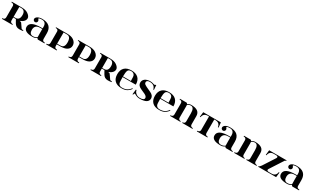

<svg xmlns="http://www.w3.org/2000/svg" viewBox="526 -3260 9566 5910"><g transform="rotate(30 5309.0 -304.5)"><path d="M29.3 -609.1H380.9Q527.8 -609.1 610.1 -551.3Q709 -481.7 709 -409.7Q709 -286.9 534.9 -218Q579.3 -215.8 597.7 -199L706.5 -42.2Q719.5 -23.7 779.3 -23.7V0Q711.2 10.7 646 10.7Q529.1 10.7 468 -98.1L405 -210.4H310.5V-105.7Q310.5 -23.7 404.3 -23.7V0.2H29.3V-23.7Q123 -23.7 123 -105.7V-513.7Q119.6 -585.2 29.3 -585.2ZM310.5 -585.2V-234.4H380.9Q521.5 -234.4 521.5 -414.6Q521.5 -585.2 380.9 -585.2Z M887.9 -493.9Q887.9 -519 903.1 -540.5Q936 -586.7 1003.9 -605.5Q1054.9 -620.1 1107.9 -620.1Q1450.2 -620.1 1450.2 -309.6V-106Q1450.2 -23.9 1543.9 -23.9V0H1309.6Q1297.9 0 1284.9 -19.5Q1272 -39.1 1267.3 -36.1Q1208.3 10.7 1122.1 10.7Q808.6 10.7 808.6 -167Q808.6 -373 1210 -373H1262.7V-426.8Q1262.7 -596.2 1107.9 -596.2Q1065.9 -596.2 1024.9 -586.9Q998.3 -581.1 998.3 -567.1Q998.3 -557.6 1010.7 -544.4Q1031.7 -523.9 1031.7 -493.7Q1031.7 -463.9 1010.7 -442.9Q989.7 -421.9 960 -421.9Q930.2 -421.9 909.2 -442.9Q888.2 -463.9 887.9 -493.9ZM1262.7 -349.1H1190.4Q996.1 -349.1 996.1 -167Q996.1 -13.2 1122.1 -13.2Q1205.3 -13.2 1265.1 -62.5Q1262.7 -135.3 1262.7 -215.1Z M1883.8 -585.4V-188H2002.9Q2143.6 -188 2143.6 -375Q2143.6 -585.4 2002.9 -585.4ZM1602.5 -609.4H2002.9Q2149.9 -609.4 2232.2 -551.5Q2331.1 -481.9 2331.1 -375.1Q2331.1 -268.3 2232.2 -210.2Q2153.3 -164.1 2002.9 -164.1H1883.8V-106Q1883.8 -23.9 1977.5 -23.9V0H1602.5V-23.9Q1696.3 -23.9 1696.3 -106V-513.9Q1692.9 -585.4 1602.5 -585.4Z M2670.9 -585.4V-188H2790Q2930.7 -188 2930.7 -375Q2930.7 -585.4 2790 -585.4ZM2389.6 -609.4H2790Q2937 -609.4 3019.3 -551.5Q3118.2 -481.9 3118.2 -375.1Q3118.2 -268.3 3019.3 -210.2Q2940.4 -164.1 2790 -164.1H2670.9V-106Q2670.9 -23.9 2764.6 -23.9V0H2389.6V-23.9Q2483.4 -23.9 2483.4 -106V-513.9Q2480 -585.4 2389.6 -585.4Z M3176.8 -609.1H3528.3Q3675.3 -609.1 3757.6 -551.3Q3856.4 -481.7 3856.4 -409.7Q3856.4 -286.9 3682.4 -218Q3726.8 -215.8 3745.1 -199L3854 -42.2Q3866.9 -23.7 3926.8 -23.7V0Q3858.6 10.7 3793.5 10.7Q3676.5 10.7 3615.5 -98.1L3552.5 -210.4H3458V-105.7Q3458 -23.7 3551.8 -23.7V0.2H3176.8V-23.7Q3270.5 -23.7 3270.5 -105.7V-513.7Q3267.1 -585.2 3176.8 -585.2ZM3458 -585.2V-234.4H3528.3Q3668.9 -234.4 3668.9 -414.6Q3668.9 -585.2 3528.3 -585.2Z M4284.2 -13.2Q4392.8 -13.2 4458.3 -49.8Q4532.5 -91.3 4576.2 -160.2L4596.4 -147.2Q4550.3 -74.7 4470 -28.8Q4400.9 10.7 4284.2 10.7Q4125 10.7 4040.5 -70.1Q3956.1 -150.9 3956.1 -304.7Q3956.1 -458 4041.5 -539.3Q4126.2 -620.1 4284.2 -620.1Q4441.9 -620.1 4526.9 -539.3Q4612.3 -458 4612.3 -304.7H4143.6Q4143.6 -126.5 4161.1 -86.9Q4193.8 -13.2 4284.2 -13.2ZM4143.6 -328.6H4424.8Q4424.8 -486.6 4407.2 -524.7Q4374.3 -596.2 4284.2 -596.2Q4194.8 -596.2 4169.4 -536.4Q4143.6 -475.1 4143.6 -328.6Z M5142.1 -608.4 5163.6 -610.8 5176.5 -445.6 5152.6 -443.1Q5149.4 -478.5 5117.4 -525.9Q5097.2 -555.9 5054.1 -576Q5011 -596.2 4950.2 -596.2Q4834.2 -596.2 4834.2 -519.3Q4834.2 -480.7 4866.2 -454.6Q4889.9 -435.3 4932.9 -414.8L5108.6 -332.8Q5233.4 -274.2 5233.6 -170.7Q5233.6 10.7 4923.1 10.7Q4880.6 10.7 4841.3 -1Q4794.7 -15.1 4755.9 -39.1Q4739 -49.6 4726.8 -49.6Q4699.2 -49.6 4694.3 2.4L4670.9 0L4690.7 -175.8L4714.6 -173.3Q4726.6 -88.1 4818.8 -36.9Q4861.6 -13.2 4923.1 -13.2Q5071.8 -13.2 5071.8 -95Q5071.8 -150.6 4986.8 -194.6L4821.5 -269.5Q4758.1 -298.3 4727.5 -338.6Q4697.5 -378.2 4697.3 -430.2Q4697.3 -521.2 4769.3 -570.8Q4841.1 -620.1 4950.2 -620.1Q5008.1 -620.1 5047.1 -605.5Q5086.9 -590.6 5113.5 -590.6Q5138.9 -590.6 5142.1 -608.4Z M5620.4 -13.2Q5729 -13.2 5794.4 -49.8Q5868.7 -91.3 5912.4 -160.2L5932.6 -147.2Q5886.5 -74.7 5806.2 -28.8Q5737.1 10.7 5620.4 10.7Q5461.2 10.7 5376.7 -70.1Q5292.2 -150.9 5292.2 -304.7Q5292.2 -458 5377.7 -539.3Q5462.4 -620.1 5620.4 -620.1Q5778.1 -620.1 5863 -539.3Q5948.5 -458 5948.5 -304.7H5479.7Q5479.7 -126.5 5497.3 -86.9Q5530 -13.2 5620.4 -13.2ZM5479.7 -328.6H5761Q5761 -486.6 5743.4 -524.7Q5710.4 -596.2 5620.4 -596.2Q5531 -596.2 5505.6 -536.4Q5479.7 -475.1 5479.7 -328.6Z M6100.8 -106V-503.4Q6100.8 -585.4 6007.1 -585.4V-609.4H6240.2Q6250.7 -609.4 6263.8 -593.3Q6276.9 -577.1 6279.3 -577.1Q6340.8 -620.1 6405.5 -620.1Q6710.2 -620.1 6710.2 -398.4V-106Q6710.2 -23.9 6804 -23.9V0H6438.7V-23.9Q6522.7 -23.9 6522.7 -106V-386.7Q6522.7 -596.2 6405.5 -596.2Q6345.2 -596.2 6286.6 -552.7Q6288.3 -538.1 6288.3 -503.4V-106Q6288.3 -23.9 6372.3 -23.9V0H6007.1V-23.9Q6100.8 -23.9 6100.8 -106Z M6833.3 -609.4H7460.2L7479.7 -436L7455.8 -433.6Q7433.6 -585.4 7277.6 -585.4H7240.5V-106Q7240.5 -23.9 7334.2 -23.9V0H6959.2V-23.9Q7053 -23.9 7053 -106V-585.4H7015.9Q6859.9 -585.4 6837.6 -433.6L6813.7 -436Z M7568.8 -493.9Q7568.8 -519 7584 -540.5Q7616.9 -586.7 7684.8 -605.5Q7735.8 -620.1 7788.8 -620.1Q8131.1 -620.1 8131.1 -309.6V-106Q8131.1 -23.9 8224.9 -23.9V0H7990.5Q7978.8 0 7965.8 -19.5Q7952.9 -39.1 7948.2 -36.1Q7889.2 10.7 7803 10.7Q7489.5 10.7 7489.5 -167Q7489.5 -373 7890.9 -373H7943.6V-426.8Q7943.6 -596.2 7788.8 -596.2Q7746.8 -596.2 7705.8 -586.9Q7679.2 -581.1 7679.2 -567.1Q7679.2 -557.6 7691.7 -544.4Q7712.6 -523.9 7712.6 -493.7Q7712.6 -463.9 7691.7 -442.9Q7670.7 -421.9 7640.9 -421.9Q7611.1 -421.9 7590.1 -442.9Q7569.1 -463.9 7568.8 -493.9ZM7943.6 -349.1H7871.3Q7677 -349.1 7677 -167Q7677 -13.2 7803 -13.2Q7886.2 -13.2 7946 -62.5Q7943.6 -135.3 7943.6 -215.1Z M8377.2 -106V-503.4Q8377.2 -585.4 8283.4 -585.4V-609.4H8516.6Q8527.1 -609.4 8540.2 -593.3Q8553.2 -577.1 8555.7 -577.1Q8617.2 -620.1 8681.9 -620.1Q8986.6 -620.1 8986.6 -398.4V-106Q8986.6 -23.9 9080.3 -23.9V0H8715.1V-23.9Q8799.1 -23.9 8799.1 -106V-386.7Q8799.1 -596.2 8681.9 -596.2Q8621.6 -596.2 8563 -552.7Q8564.7 -538.1 8564.7 -503.4V-106Q8564.7 -23.9 8648.7 -23.9V0H8283.4V-23.9Q8377.2 -23.9 8377.2 -106Z M9177 -609.4H9795.2V-585.4Q9770.3 -585.4 9755.6 -574.2Q9753.7 -572.8 9718.3 -518.1L9447 -98.9Q9436.5 -82.8 9436.5 -60.3Q9436.5 -23.9 9516.6 -23.9H9597.9Q9749 -23.9 9771.2 -175.8L9795.2 -173.3L9775.6 0H9138.9V-23.9Q9172.1 -23.9 9218.5 -91.3L9489.7 -510.5Q9501.5 -528.6 9501.5 -549.1Q9501.5 -585.4 9420.7 -585.4H9354.7Q9203.6 -585.4 9181.4 -433.6L9157.5 -436Z M9933.1 -493.9Q9933.1 -519 9948.2 -540.5Q9981.2 -586.7 10049.1 -605.5Q10100.1 -620.1 10153.1 -620.1Q10495.4 -620.1 10495.4 -309.6V-106Q10495.4 -23.9 10589.1 -23.9V0H10354.7Q10343 0 10330.1 -19.5Q10317.1 -39.1 10312.5 -36.1Q10253.4 10.7 10167.2 10.7Q9853.8 10.7 9853.8 -167Q9853.8 -373 10255.1 -373H10307.9V-426.8Q10307.9 -596.2 10153.1 -596.2Q10111.1 -596.2 10070.1 -586.9Q10043.5 -581.1 10043.5 -567.1Q10043.5 -557.6 10055.9 -544.4Q10076.9 -523.9 10076.9 -493.7Q10076.9 -463.9 10055.9 -442.9Q10034.9 -421.9 10005.1 -421.9Q9975.3 -421.9 9954.3 -442.9Q9933.3 -463.9 9933.1 -493.9ZM10307.9 -349.1H10235.6Q10041.3 -349.1 10041.3 -167Q10041.3 -13.2 10167.2 -13.2Q10250.5 -13.2 10310.3 -62.5Q10307.9 -135.3 10307.9 -215.1Z"/></g></svg>

Font: itsadzoke
Style: Regular
Weight: 700
Width: 7
Version: Version 0.45